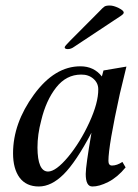

<svg xmlns="http://www.w3.org/2000/svg" viewBox="-20 -673 506 703"><path d="M276.9 -399.9Q222.7 -399.9 185.5 -352.5Q148.4 -305.2 130.9 -231.9Q117.2 -180.7 117.2 -132.8Q117.7 -45.4 155.8 -44.9Q184.6 -44.9 229.5 -98.6Q273.9 -152.3 307.1 -224.6Q340.3 -296.9 339.8 -346.2Q339.8 -369.1 321.8 -384.8Q303.7 -400.4 276.9 -399.9ZM390.1 -66.9Q408.2 -66.9 428.2 -80.1L439.9 -60.1Q410.2 -23.9 376.5 -6.8Q342.8 10.3 317.9 9.8Q293.9 9.8 293.9 -36.1Q293.9 -64.9 314.9 -187Q257.8 -79.1 212.9 -34.7Q168 9.8 122.1 9.8Q76.2 9.8 51.8 -22.5Q27.8 -55.2 27.8 -111.8Q27.8 -221.7 104 -326.2Q180.2 -430.7 274.9 -430.2Q323.7 -430.2 353 -393.1L358.9 -415L442.9 -429.2L418.9 -330.1Q377 -139.2 377 -84Q377 -66.9 390.1 -66.9ZM216.8 -500Q216.8 -503.9 236.8 -523.9L344.2 -631.8Q356.4 -645 362.3 -648.9Q368.2 -652.8 381.8 -652.8Q396 -652.8 414.6 -643.6Q433.1 -634.3 433.1 -627Q433.1 -622.1 422.9 -615.2L252 -502Q240.2 -493.2 228.5 -493.2Q216.8 -493.2 216.8 -500Z"/></svg>

Font: Unna-Italic
Style: Italic
Weight: 400
Italic angle: -8°
Designer: Jorge de Buen U.
Foundry: Omnibus-Type
Version: Version 2.006;PS 002.006;hotconv 1.0.70;makeotf.lib2.5.58329